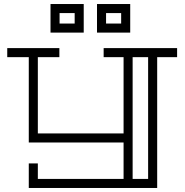

<svg xmlns="http://www.w3.org/2000/svg" viewBox="-20 -708 920 954"><path d="M860 -424H761V226H123V104H168V181H594V0H123V-424H16V-469H275V-424H168V-45H594V-424H495V-469H860ZM716 -424H639V181H716ZM396 -546H231V-688H396ZM351 -643H276V-591H351ZM627 -546H462V-688H627ZM582 -643H507V-591H582Z"/></svg>

Font: Geostar
Style: Regular
Weight: 400
Designer: Joe Prince
Foundry: Joe Prince
Version: Version 1.002